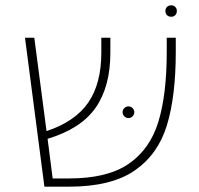

<svg xmlns="http://www.w3.org/2000/svg" viewBox="-20 -702 750 722"><path d="M641 -560V-507Q641 -340 607.5 -230.5Q574 -121 486 -60.5Q398 0 239 0H147L74 -560H109L155 -209Q263 -245 312 -316.5Q361 -388 361 -504V-560H395V-504Q395 -377 340 -297.5Q285 -218 159 -180L178 -31H240Q384 -31 464 -86Q544 -141 575.5 -244Q607 -347 607 -506V-560ZM441 -280Q441 -289 447.5 -295.5Q454 -302 463 -302Q472 -302 478.5 -295.5Q485 -289 485 -280Q485 -271 478.5 -264.5Q472 -258 463 -258Q454 -258 447.5 -264.5Q441 -271 441 -280ZM602 -661Q602 -670 608 -676Q614 -682 624 -682Q633 -682 639 -676Q645 -670 645 -661Q645 -651 639 -645Q633 -639 624 -639Q614 -639 608 -645Q602 -651 602 -661Z"/></svg>

Font: FiraGO UltraLight
Style: Regular
Weight: 200
Designer: bBox Type
Foundry: bBox Type GmbH
Version: Version 1.001